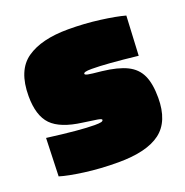

<svg xmlns="http://www.w3.org/2000/svg" viewBox="-102 -611 692 717"><g transform="rotate(-20 244.5 -252.5)"><path d="M22 -14 27 -165Q156 -148 214 -148Q233 -148 240.5 -150Q248 -152 248 -157Q248 -161 230 -164Q212 -167 175 -172Q90 -183 54.5 -219.5Q19 -256 19 -334Q19 -436 77.5 -477Q136 -518 243 -518Q307 -518 368 -510Q429 -502 465 -492L457 -335Q333 -349 275 -349Q258 -349 250.5 -347Q243 -345 243 -341Q243 -337 254.5 -334.5Q266 -332 308 -328Q370 -321 405.5 -303.5Q441 -286 456.5 -252.5Q472 -219 472 -163Q472 -69 417.5 -28Q363 13 250 13Q179 13 116.5 4.5Q54 -4 22 -14Z"/></g></svg>

Font: Cairo Black
Style: Regular
Weight: 900
Designer: Mohamed Gaber, Accademia di Belle Arti di Urbino and others
Foundry: Kief Type Foundry, Accademia di Belle Arti di Urbino and others
Version: Version 3.011